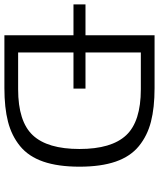

<svg xmlns="http://www.w3.org/2000/svg" viewBox="52 -798 740 895"><g transform="rotate(90 422.5 -350.0)"><path d="M139 0V-322H-5V-378H139V-700H385Q476.5 -700 541.8 -683.2Q607 -666.5 655.5 -627Q704 -587.5 727.8 -518.8Q751.5 -450 751.5 -350Q751.5 -250 727.8 -181.2Q704 -112.5 655.5 -73Q607 -33.5 541.8 -16.8Q476.5 0 385 0ZM219 -64H390.5Q541 -64 605 -132.5Q669 -201 669 -350Q669 -499 605 -567.5Q541 -636 390.5 -636H219V-378H387.5V-322H219Z"/></g></svg>

Font: League Mono Wide Light
Style: Regular
Weight: 300
Width: 8
Designer: Tyler Finck
Foundry: The League of Moveable Type / Tyler Finck
Version: Version 2.210